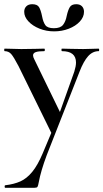

<svg xmlns="http://www.w3.org/2000/svg" viewBox="-31 -617 491 912"><path d="M224 -13 222 33 57 -303Q34 -347 22 -360.5Q10 -374 -9 -374Q-11 -374 -11 -380Q-11 -386 -9 -386Q17 -386 31 -385L70 -384L138 -385Q153 -386 179 -386Q182 -386 182 -380Q182 -374 179 -374Q152 -374 139 -369.5Q126 -365 126 -354Q126 -346 132 -335L262 -68L229 -16L322 -277Q330 -303 330 -320Q330 -374 263 -374Q261 -374 261 -380Q261 -386 263 -386Q290 -386 304 -385L364 -384L403 -385Q414 -386 438 -386Q440 -386 440 -380Q440 -374 438 -374Q409 -374 387.5 -350Q366 -326 347 -277L191 120Q163 195 153 249Q150 266 147 270.5Q144 275 133 275H-6Q-9 275 -9 269Q-9 263 -6 263Q36 258 66 244.5Q96 231 122 199.5Q148 168 172 111ZM286 -542Q292 -569 300.5 -583Q309 -597 331 -597Q349 -597 358.5 -587Q368 -577 368 -561Q368 -536 348 -514.5Q328 -493 295.5 -480.5Q263 -468 226 -468Q189 -468 156.5 -481Q124 -494 104 -515.5Q84 -537 84 -561Q84 -577 94 -587Q104 -597 122 -597Q146 -597 154.5 -583Q163 -569 169 -539Q174 -512 184.5 -497.5Q195 -483 225 -483Q256 -483 268.5 -499Q281 -515 286 -542Z"/></svg>

Font: Cormorant Infant SemiBold
Style: Regular
Weight: 600
Designer: Christian Thalmann (Catharsis Fonts)
Foundry: Catharsis Fonts
Version: Version 4.000